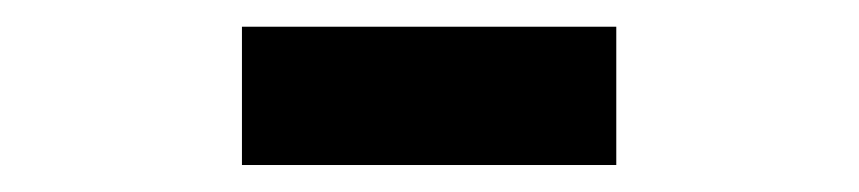

<svg xmlns="http://www.w3.org/2000/svg" viewBox="-20 -682 640 143"><path d="M160.2 -662.1H439V-559.1H160.2Z"/></svg>

Font: Courier New
Style: Regular
Weight: 400
Designer: Steve Matteson
Foundry: Ascender Corporation
Version: Version 2.00.3